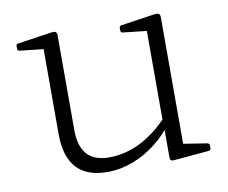

<svg xmlns="http://www.w3.org/2000/svg" viewBox="-62 -571 778 654"><g transform="rotate(-10 327.0 -244.0)"><path d="M530 -162V-19L511 -46L612 -30Q619 -28 619 -21V-12Q619 -5 612 -4L487 7Q482 7 479 4.5Q476 2 476 -5V-117L475 -126V-162ZM260 7Q189 7 153.5 -32Q118 -71 118 -149V-323H173V-153Q173 -41 274 -41Q388 -41 487 -149L493 -122Q466 -84 429 -55Q392 -26 348.5 -9.5Q305 7 260 7ZM475 -162V-323H530V-162ZM118 -323V-468L137 -441L36 -452Q29 -453 29 -460V-469Q29 -476 36 -477L151 -494Q164 -496 168.5 -493Q173 -490 173 -480V-323ZM475 -323V-468L493 -441L393 -452Q386 -453 386 -460V-469Q386 -476 393 -477L508 -494Q521 -496 525.5 -493Q530 -490 530 -480V-323Z"/></g></svg>

Font: Hahmlet ExtraLight
Style: Regular
Weight: 250
Designer: Minjoo Ham & Mark Frömberg
Foundry: hypertype
Version: Version 1.002